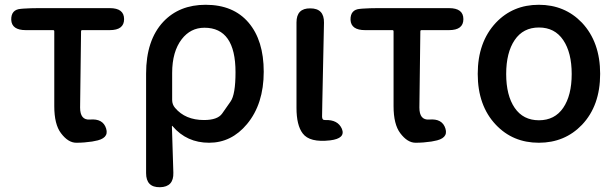

<svg xmlns="http://www.w3.org/2000/svg" viewBox="-20 -584 2578 803"><path d="M365 8Q332 13 299 13Q265 13 235 -27Q207 -64 207 -140V-453Q207 -458 202 -458H88Q29 -458 27 -501Q26 -544 67 -547L78 -548Q109 -550 140 -550H439Q499 -550 499 -504Q499 -458 439 -458H324Q319 -458 319 -453L315 -134Q315 -81 356 -84Q411 -89 424 -46Q437 -4 375 6Z M649 199Q591 200 591 140V-276Q591 -416 663 -493Q730 -564 840 -564Q956 -564 1019.5 -489.5Q1083 -415 1083 -284Q1083 -149 1013 -65Q948 13 854.5 13Q761 13 702 -56Q699 -60 699 -55L705 138Q707 198 649 199ZM833 -82Q890 -82 909 -109Q926 -134 944 -159Q965 -188 965 -282Q965 -468 835 -468Q777 -468 740 -420Q700 -368 700 -279V-166Q700 -147 712 -133Q755 -82 833 -82Z M1246 -26Q1220 -60 1220 -133V-490Q1220 -550 1278 -549Q1336 -549 1335 -489L1328 -156Q1327 -126 1327 -96Q1327 -81 1340 -82Q1393 -84 1410 -45Q1426 -5 1361 3Q1275 13 1246 -26Z M1784 8Q1751 13 1718 13Q1684 13 1654 -27Q1626 -64 1626 -140V-453Q1626 -458 1621 -458H1507Q1448 -458 1446 -501Q1445 -544 1486 -547L1497 -548Q1528 -550 1559 -550H1858Q1918 -550 1918 -504Q1918 -458 1858 -458H1743Q1738 -458 1738 -453L1734 -134Q1734 -81 1775 -84Q1830 -89 1843 -46Q1856 -4 1794 6Z M2054 -62Q1978 -142 1978 -275Q1978 -408 2054 -489Q2125 -564 2233.5 -564Q2342 -564 2414 -489Q2490 -408 2490 -275Q2490 -142 2414 -62Q2342 13 2233.5 13Q2125 13 2054 -62ZM2132.5 -133Q2168 -81 2234 -81Q2300 -81 2335.5 -133Q2371 -185 2371 -274.5Q2371 -364 2335.5 -416.5Q2300 -469 2234 -469Q2168 -469 2132.5 -416.5Q2097 -364 2097 -274.5Q2097 -185 2132.5 -133Z"/></svg>

Font: Resource Han Rounded KR Medium
Style: Regular
Weight: 500
Designer: Cyano Hao (round all glyphs); Ryoko NISHIZUKA 西塚涼子 (kana, bopomofo & ideographs); Paul D. Hunt (Latin, Greek & Cyrillic)
Foundry: Cyano Hao
Version: 0.990